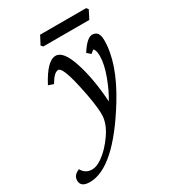

<svg xmlns="http://www.w3.org/2000/svg" viewBox="-316 -747 1002 1112"><g transform="rotate(-30 185.0 -191.0)"><path d="M-45.9 251Q-106.9 251 -106.9 206.5Q-106.9 170.4 -64.9 154.3Q-43.5 194.3 2.4 194.3Q31.2 194.3 68.4 168.5Q119.1 133.3 163.8 68.6Q208.5 3.9 208.5 -54.7Q208.5 -125.5 177.2 -264.6Q146 -403.8 118.2 -403.8Q90.3 -403.8 56.6 -344.7L22.5 -356.4Q88.4 -482.4 146 -482.4Q197.3 -482.4 234.1 -369.6Q271 -256.8 281.2 -99.1Q313.5 -151.9 340.8 -225.6Q368.2 -299.3 368.2 -354.5Q368.2 -378.9 362.5 -391.4Q356.9 -403.8 355 -403.8Q350.6 -403.8 332 -387.2L308.1 -408.2Q355.5 -482.4 390.1 -482.4Q436 -482.4 436 -419.9Q436 -267.6 316.4 -72.8Q117.2 251 -45.9 251ZM419.4 -564.5H111.8L100.6 -577.1L129.9 -632.8H437.5L447.8 -620.1Z"/></g></svg>

Font: Kelvinch
Style: Italic
Weight: 400
Italic angle: -10°
Designer: Paul James Miller
Foundry: High-Logic / Made with FontCreator
Version: Version 3.40;July 22, 2017;FontCreator 11.0.0.2388 64-bit